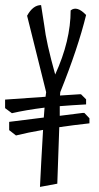

<svg xmlns="http://www.w3.org/2000/svg" viewBox="-25 -693 390 758"><path d="M288.1 -320.8H294.9L314.9 -300.8V-280.8Q259.8 -277.8 210.9 -273.9V-235.8L300.8 -247.1H308.1L328.1 -226.1V-206.1Q265.1 -199.2 209 -190.9L201.2 32.2L132.8 44.9Q137.2 -47.9 145 -180.2Q85 -169.9 38.1 -158.2L11.2 -179.2V-211.9L147.9 -229Q148.9 -248 150.9 -268.1Q77.1 -258.8 22 -246.1L-4.9 -266.1V-299.8L154.8 -311L157.2 -329.1L82 -630.9Q105 -672.9 137.2 -672.9L149.9 -591.8Q157.2 -526.9 192.9 -398.9Q253.9 -532.2 253.9 -651.9Q278.8 -671.9 314.9 -633.8Q283.2 -503.9 212.9 -329.1L211.9 -315.9Z"/></svg>

Font: Loved by the King
Style: Regular
Weight: 400
Designer: Kimberly Geswein
Foundry: Kimberly Geswein
Version: Version 1.002 2006